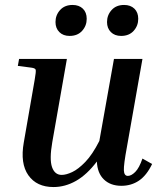

<svg xmlns="http://www.w3.org/2000/svg" viewBox="-20 -745 650 775"><path d="M470 5Q426 5 399.5 -20.5Q373 -46 371 -93Q331 -40 287 -15Q243 10 196 10Q128 10 94.5 -37.5Q61 -85 76 -170L120 -423Q126 -457 124 -463.5Q122 -470 106 -472L52 -479L57 -507H250L191 -171Q179 -102 190 -70.5Q201 -39 229 -39Q247 -39 271.5 -50.5Q296 -62 324.5 -91.5Q353 -121 381 -176L440 -507H555L492 -150Q479 -80 480 -57.5Q481 -35 496 -35Q510 -35 526 -51Q542 -67 555 -105L594 -83Q572 -37 541 -16Q510 5 470 5ZM261 -600Q235 -600 219.5 -615.5Q204 -631 204 -656Q204 -684 222.5 -704.5Q241 -725 273 -725Q299 -725 314.5 -710Q330 -695 330 -669Q330 -641 311.5 -620.5Q293 -600 261 -600ZM469 -600Q443 -600 427.5 -615.5Q412 -631 412 -656Q412 -684 430.5 -704.5Q449 -725 481 -725Q507 -725 522.5 -710Q538 -695 538 -669Q538 -641 519.5 -620.5Q501 -600 469 -600Z"/></svg>

Font: Inria Serif
Style: Bold Italic
Weight: 700
Italic angle: -10°
Designer: Black Foundry Team
Foundry: Black Foundry
Version: Version 1.000; ttfautohint (v1.8.3)